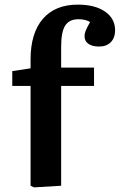

<svg xmlns="http://www.w3.org/2000/svg" viewBox="-20 -802 517 829"><path d="M127 7 112 0V-431H33V-495L112 -507V-545Q112 -659 165 -720.5Q218 -782 316 -782Q390 -782 433.5 -752Q477 -722 477 -671Q477 -639 458.5 -620Q440 -601 408 -601Q379 -601 362 -612.5Q345 -624 345 -646Q345 -657 350 -669.5Q355 -682 369 -707Q349 -719 319 -719Q279 -719 261.5 -691.5Q244 -664 244 -601V-510H386V-431H244V0Z"/></svg>

Font: Literata SemiBold
Style: Regular
Weight: 600
Designer: Latin by Veronika Burian and Jose Scaglione. Greek by Irene Vlachou. Cyrillic by Vera Evstafieva.
Foundry: TypeTogether
Version: Version 3.103; ttfautohint (v1.8.4.7-5d5b);gftools[0.9.29]